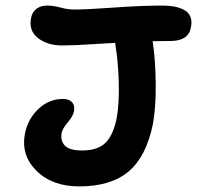

<svg xmlns="http://www.w3.org/2000/svg" viewBox="-20 -687 707 689"><path d="M264.2 -18.1Q167.5 -18.1 110.8 -74.2Q54.2 -130.4 69.8 -209Q80.6 -261.2 118.4 -296.6Q156.2 -332 206.1 -332Q228 -332 238.8 -319.8Q249.5 -307.6 245.1 -286.1Q241.7 -269.5 223.1 -247.8Q204.6 -226.1 201.2 -210Q196.3 -181.2 213.1 -164.1Q230 -147 274.9 -147Q330.6 -147 358.6 -174.6Q386.7 -202.1 398.9 -264.2Q408.2 -316.4 406.2 -391.1Q404.3 -465.8 393.1 -533.2Q370.6 -532.2 326.2 -529.3Q281.7 -526.4 253.7 -525.1Q225.6 -523.9 203.1 -523.9Q150.4 -523.9 116.2 -550.5Q82 -577.1 91.8 -624Q95.7 -643.6 110.8 -655.3Q126 -667 148.9 -667Q170.9 -667 197.3 -659.9Q223.6 -652.8 246.1 -652.8Q291.5 -652.8 389.4 -659.9Q487.3 -667 563 -667Q586.4 -667 605 -663.6Q623.5 -660.2 639.9 -651.9Q656.2 -643.6 663.1 -627.4Q669.9 -611.3 665 -587.9Q655.8 -540 592.8 -540Q582.5 -540 560.8 -539.6Q539.1 -539.1 527.8 -539.1Q538.1 -470.2 538.8 -386.2Q539.6 -302.2 528.8 -242.2Q504.9 -125 441.4 -71.5Q377.9 -18.1 264.2 -18.1Z"/></svg>

Font: Shantell Sans Irregular
Style: Italic
Weight: 600
Italic angle: -11.31°
Designer: Stephen Nixon, Anya Danilova, Shantell Martin
Foundry: Arrow Type
Version: Version 1.006;[9816181b4]